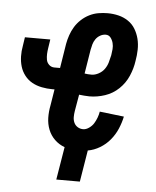

<svg xmlns="http://www.w3.org/2000/svg" viewBox="-49 -570 599 739"><g transform="rotate(5 250.0 -200.5)"><path d="M196 127 217 0Q195 -8 178.5 -24Q162 -40 153.5 -61.5Q145 -83 144.5 -107Q144 -131 149 -156L159 -218H150Q130 -218 109.5 -222Q89 -226 72 -235.5Q55 -245 43 -260.5Q31 -276 25.5 -294.5Q20 -313 19.5 -333.5Q19 -354 23 -375L28 -408H126L121 -375Q119 -363 118.5 -351.5Q118 -340 120 -329Q122 -318 130.5 -310Q139 -302 151 -302H173L188 -396Q191 -413 197 -430.5Q203 -448 212.5 -463.5Q222 -479 236 -492Q250 -505 267 -513.5Q284 -522 302 -525Q320 -528 337 -528Q359 -528 379.5 -523Q400 -518 417 -506.5Q434 -495 444.5 -477.5Q455 -460 460 -440Q465 -420 464.5 -398Q464 -376 460 -354Q456 -325 443.5 -296Q431 -267 408 -245Q385 -223 355 -213Q325 -203 295 -203Q285 -203 275 -204Q265 -205 255 -206L244 -142Q242 -130 242 -118.5Q242 -107 246.5 -97Q251 -87 260.5 -81Q270 -75 282 -75Q293 -75 304.5 -83Q316 -91 322.5 -101.5Q329 -112 333.5 -124Q338 -136 340 -148L434 -137Q429 -113 419 -89.5Q409 -66 392.5 -46Q376 -26 353.5 -12.5Q331 1 307 5L287 127ZM296 -287Q309 -287 323 -294.5Q337 -302 345.5 -314Q354 -326 358 -340Q362 -354 365 -368Q367 -380 368 -392Q369 -404 366 -415.5Q363 -427 356 -436Q349 -445 337 -445Q326 -445 315.5 -439Q305 -433 298.5 -423.5Q292 -414 289 -403.5Q286 -393 284 -382L269 -289Q275 -288 282 -287.5Q289 -287 296 -287Z"/></g></svg>

Font: Iosevka Term Curly
Style: Bold Italic
Weight: 700
Italic angle: -9°
Designer: Belleve Invis
Foundry: Belleve Invis
Version: Version 32.3.0